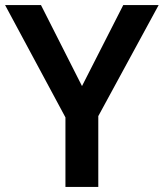

<svg xmlns="http://www.w3.org/2000/svg" viewBox="-20 -734 643 754"><path d="M302 -396 464 -714H603L366 -278V0H237V-273L0 -714H141Z"/></svg>

Font: Noto Sans Cherokee SemiBold
Style: Regular
Weight: 600
Designer: Monotype Design Team
Foundry: Monotype Imaging Inc.
Version: Version 2.001; ttfautohint (v1.8.4.7-5d5b)